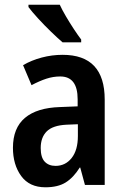

<svg xmlns="http://www.w3.org/2000/svg" viewBox="-20 -786 531 816"><path d="M246 -553Q425 -553 425 -363V0H341L321 -74H319Q292 -31 259 -10.5Q226 10 173 10Q105 10 70 -38Q35 -86 35 -158Q35 -242 86 -285Q137 -328 235 -331L310 -334V-364Q310 -461 236 -461Q206 -461 177 -451.5Q148 -442 114 -424L78 -509Q114 -530 157.5 -541.5Q201 -553 246 -553ZM262 -256Q204 -253 178.5 -227.5Q153 -202 153 -157Q153 -117 170 -99Q187 -81 216 -81Q258 -81 284.5 -114.5Q311 -148 311 -208V-258ZM234 -766Q244 -744 260.5 -716Q277 -688 294.5 -661.5Q312 -635 325 -618V-606H246Q226 -623 197 -651Q168 -679 141.5 -708Q115 -737 101 -756V-766Z"/></svg>

Font: Noto Sans Gujarati Condensed SemiBold
Style: Regular
Weight: 600
Width: 3
Designer: Jelle Bosma - Monotype Design Team, Universal Thirst
Foundry: Monotype Imaging Inc.
Version: Version 2.106; ttfautohint (v1.8.4.7-5d5b)